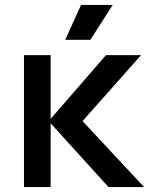

<svg xmlns="http://www.w3.org/2000/svg" viewBox="-20 -757 640 777"><path d="M77 0V-534H185V-276L409 -534H551L314 -267L563 0H419L185 -258V0ZM244 -596 308 -737H436L346 -596Z"/></svg>

Font: Geist Mono SemiBold
Style: Regular
Weight: 600
Monospace: yes
Designer: Basement.studio, Andrés Briganti, Mateo Zaragoza
Foundry: Basement.studio, Vercel, Andrés Briganti, Guido Ferreyra, Mateo Zaragoza
Version: Version 1.500; ttfautohint (v1.8.4.7-5d5b)